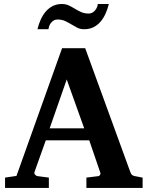

<svg xmlns="http://www.w3.org/2000/svg" viewBox="-20 -924 726 944"><path d="M308.1 -533.2 224.1 -293H394ZM404.8 0V-50.8L463.9 -58.1Q468.8 -59.1 472.2 -64.5Q475.6 -69.8 473.1 -75.2L418.9 -233.9H205.1L149.9 -79.1Q147 -71.3 152.8 -64.9Q158.7 -58.6 164.1 -58.1L220.2 -50.8V0H4.9V-50.8L61 -59.1L285.2 -687H398.9L621.1 -77.1Q625 -67.9 628.7 -64.2Q632.3 -60.5 643.1 -58.1L681.2 -50.8V0ZM515.1 -904.3Q508.8 -878.4 498.5 -856Q488.3 -833.5 473.6 -816.7Q459 -799.8 439.2 -790Q419.4 -780.3 394 -780.3Q374.5 -780.3 359.9 -787.8Q345.2 -795.4 330.8 -804.2Q316.4 -813 300.3 -820.6Q284.2 -828.1 262.2 -828.1Q245.6 -828.1 233.2 -814.5Q220.7 -800.8 218.3 -780.3H164.1Q170.4 -806.2 180.7 -828.6Q190.9 -851.1 205.6 -867.9Q220.2 -884.8 239.7 -894.5Q259.3 -904.3 284.2 -904.3Q303.7 -904.3 318.8 -897Q334 -889.6 348.4 -880.9Q362.8 -872.1 378.9 -864.7Q395 -857.4 417 -857.4Q424.8 -857.4 432.4 -861.1Q439.9 -864.7 445.8 -871.1Q451.7 -877.4 455.8 -886Q460 -894.5 460.9 -904.3Z"/></svg>

Font: Charis SIL Viet
Style: Bold
Weight: 700
Foundry: SIL International
Version: Version 5.000